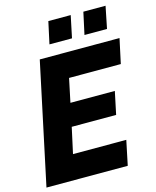

<svg xmlns="http://www.w3.org/2000/svg" viewBox="-131 -997 885 1086"><g transform="rotate(-15 311.0 -453.5)"><path d="M155 -710H622L591 -566H288L259 -428H519L491 -295H231L198 -144H510L480 0H4ZM230 -778 258 -907H389L362 -778ZM435 -778 463 -907H593L567 -778Z"/></g></svg>

Font: Raleway ExtraBold
Style: Italic
Weight: 800
Italic angle: -12°
Designer: Matt McInerney, Pablo Impallari, Rodrigo Fuenzalida
Foundry: Matt McInerney, Pablo Impallari, Rodrigo Fuenzalida
Version: Version 4.026